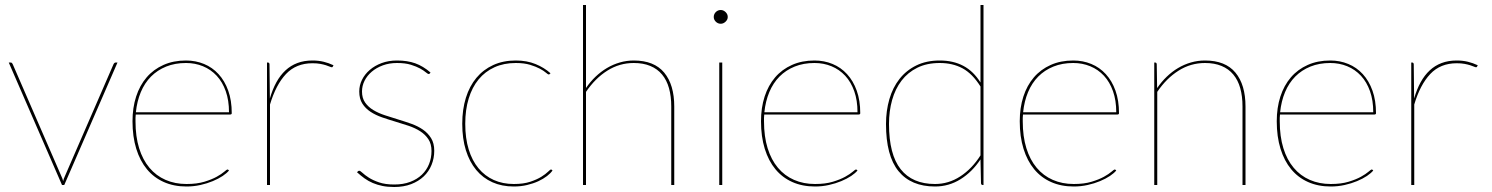

<svg xmlns="http://www.w3.org/2000/svg" viewBox="-20 -740 5969 768"><path d="M15 -490H22Q26 -490 28 -487.8Q30 -485.5 31 -483L226 -34Q228 -29.5 229.8 -25Q231.5 -20.5 232.5 -15.5Q233.5 -20.5 235.2 -25Q237 -29.5 239 -34L434 -483Q437.5 -490 443 -490H450L237 0H228Z M724 -498Q762.5 -498 796 -484.2Q829.5 -470.5 854.2 -443.5Q879 -416.5 893 -377.2Q907 -338 907 -287Q907 -284.5 905.2 -283.2Q903.5 -282 901 -282H523Q522 -275 522 -268.5V-255Q522 -194 536.5 -147.2Q551 -100.5 577.8 -68.8Q604.5 -37 642.2 -20.5Q680 -4 726 -4Q767.5 -4 797.2 -13Q827 -22 846.8 -33Q866.5 -44 876.8 -53Q887 -62 890 -62Q892 -62 894 -60L896 -58Q887.5 -47.5 870.8 -36.2Q854 -25 831.2 -15.5Q808.5 -6 781.5 0Q754.5 6 726 6Q675.5 6 635.5 -11.8Q595.5 -29.5 567.8 -63Q540 -96.5 525 -145Q510 -193.5 510 -255Q510 -309 524.5 -353.8Q539 -398.5 566.5 -430.5Q594 -462.5 633.8 -480.2Q673.5 -498 724 -498ZM724 -488Q680 -488 644.8 -473.8Q609.5 -459.5 584 -433.8Q558.5 -408 543.2 -371.5Q528 -335 523.5 -291H896Q896 -338.5 883 -375.2Q870 -412 846.8 -437Q823.5 -462 792 -475Q760.5 -488 724 -488Z M1048 0V-490H1051Q1058 -490 1058 -482L1059.5 -346Q1070 -382.5 1085.5 -410.8Q1101 -439 1122 -458.5Q1143 -478 1169.8 -488Q1196.5 -498 1230 -498Q1254 -498 1274.5 -493Q1295 -488 1314 -479L1312 -475Q1311 -473.5 1310.2 -472.2Q1309.5 -471 1307 -471Q1304.5 -471 1298.8 -473.5Q1293 -476 1283.8 -479Q1274.5 -482 1261.2 -484.5Q1248 -487 1230 -487Q1164.5 -487 1124 -444Q1083.5 -401 1060 -322V0Z M1700 -447Q1698 -444 1695 -444Q1691 -444 1683.2 -450.8Q1675.5 -457.5 1660.8 -465.8Q1646 -474 1623.5 -481Q1601 -488 1568 -488Q1537 -488 1511.2 -478.5Q1485.5 -469 1467 -453.2Q1448.5 -437.5 1438.2 -417Q1428 -396.5 1428 -374Q1428 -347.5 1440.5 -329.8Q1453 -312 1473.2 -299.8Q1493.5 -287.5 1519.5 -279Q1545.5 -270.5 1572.5 -262.2Q1599.5 -254 1625.5 -244.8Q1651.5 -235.5 1671.8 -221.5Q1692 -207.5 1704.5 -187.2Q1717 -167 1717 -137Q1717 -107 1706.2 -80.5Q1695.5 -54 1675 -34.5Q1654.5 -15 1624.8 -3.5Q1595 8 1557 8Q1530.5 8 1509.8 3.8Q1489 -0.5 1471.2 -8Q1453.5 -15.5 1438.2 -26.5Q1423 -37.5 1408 -51L1411 -54Q1412.5 -55.5 1413.5 -56.2Q1414.5 -57 1417 -57Q1421 -57 1430 -48.5Q1439 -40 1455.2 -29.5Q1471.5 -19 1496.2 -10.5Q1521 -2 1557 -2Q1593 -2 1620.8 -12.5Q1648.5 -23 1667.5 -41.2Q1686.5 -59.5 1696.2 -83.8Q1706 -108 1706 -136Q1706 -164.5 1693.5 -183.2Q1681 -202 1660.8 -215Q1640.5 -228 1614.5 -236.8Q1588.5 -245.5 1561.5 -253.5Q1534.5 -261.5 1508.5 -270.5Q1482.5 -279.5 1462.2 -292.8Q1442 -306 1429.5 -325.5Q1417 -345 1417 -374Q1417 -398.5 1428 -420.8Q1439 -443 1459 -460.2Q1479 -477.5 1506.8 -487.8Q1534.5 -498 1568 -498Q1609.5 -498 1641 -486.8Q1672.5 -475.5 1702 -450Z M2179 -444Q2177 -442 2175 -442Q2172 -442 2163.8 -449.2Q2155.5 -456.5 2139.8 -465Q2124 -473.5 2100.2 -480.8Q2076.5 -488 2043 -488Q1995.5 -488 1958 -471Q1920.5 -454 1894.5 -422.5Q1868.5 -391 1854.8 -346Q1841 -301 1841 -245Q1841 -187 1854.8 -142.2Q1868.5 -97.5 1894 -66.8Q1919.5 -36 1955.2 -20Q1991 -4 2035 -4Q2074 -4 2101 -13Q2128 -22 2145.5 -33Q2163 -44 2172 -53Q2181 -62 2184 -62Q2186 -62 2188 -60L2190 -58Q2182.5 -47 2168 -35.8Q2153.5 -24.5 2133.5 -15.2Q2113.5 -6 2088.5 0Q2063.5 6 2035 6Q1987.5 6 1949.5 -11Q1911.5 -28 1884.8 -60.2Q1858 -92.5 1843.5 -139Q1829 -185.5 1829 -245Q1829 -302 1843.5 -348.8Q1858 -395.5 1885.5 -428.5Q1913 -461.5 1952.8 -479.8Q1992.5 -498 2043 -498Q2087.5 -498 2122.2 -483.8Q2157 -469.5 2182 -447Z M2312 0V-720H2324V-388Q2341 -413 2362.2 -433.2Q2383.5 -453.5 2408 -468Q2432.5 -482.5 2459.5 -490.2Q2486.5 -498 2515 -498Q2596.5 -498 2636.8 -449.5Q2677 -401 2677 -314V0H2665V-314Q2665 -355 2656 -387.2Q2647 -419.5 2628.2 -442Q2609.5 -464.5 2581.2 -476.2Q2553 -488 2515 -488Q2457.5 -488 2409 -457.2Q2360.5 -426.5 2324 -372.5V0Z M2869 -490V0H2857V-490ZM2891 -672Q2891 -661.5 2882.2 -653.2Q2873.5 -645 2863 -645Q2851.5 -645 2843.2 -653.2Q2835 -661.5 2835 -672Q2835 -683.5 2843.2 -691.8Q2851.5 -700 2863 -700Q2873.5 -700 2882.2 -691.8Q2891 -683.5 2891 -672Z M3238 -498Q3276.5 -498 3310 -484.2Q3343.5 -470.5 3368.2 -443.5Q3393 -416.5 3407 -377.2Q3421 -338 3421 -287Q3421 -284.5 3419.2 -283.2Q3417.5 -282 3415 -282H3037Q3036 -275 3036 -268.5V-255Q3036 -194 3050.5 -147.2Q3065 -100.5 3091.8 -68.8Q3118.5 -37 3156.2 -20.5Q3194 -4 3240 -4Q3281.5 -4 3311.2 -13Q3341 -22 3360.8 -33Q3380.5 -44 3390.8 -53Q3401 -62 3404 -62Q3406 -62 3408 -60L3410 -58Q3401.5 -47.5 3384.8 -36.2Q3368 -25 3345.2 -15.5Q3322.5 -6 3295.5 0Q3268.5 6 3240 6Q3189.5 6 3149.5 -11.8Q3109.5 -29.5 3081.8 -63Q3054 -96.5 3039 -145Q3024 -193.5 3024 -255Q3024 -309 3038.5 -353.8Q3053 -398.5 3080.5 -430.5Q3108 -462.5 3147.8 -480.2Q3187.5 -498 3238 -498ZM3238 -488Q3194 -488 3158.8 -473.8Q3123.5 -459.5 3098 -433.8Q3072.5 -408 3057.2 -371.5Q3042 -335 3037.5 -291H3410Q3410 -338.5 3397 -375.2Q3384 -412 3360.8 -437Q3337.5 -462 3306 -475Q3274.5 -488 3238 -488Z M3911 0Q3904 0 3904 -8L3902 -102.5Q3869 -52.5 3822.2 -23.2Q3775.5 6 3720 6Q3624.5 6 3574.2 -55.2Q3524 -116.5 3524 -244Q3524 -297 3537.5 -343.5Q3551 -390 3578 -424.2Q3605 -458.5 3645.2 -478.2Q3685.5 -498 3739 -498Q3793 -498 3833.5 -476.5Q3874 -455 3902 -410V-720H3914V0ZM3720 -4Q3774.5 -4 3821.2 -34.5Q3868 -65 3902 -118.5V-394Q3869.5 -445.5 3830 -466.8Q3790.5 -488 3739 -488Q3687.5 -488 3649.5 -469.2Q3611.5 -450.5 3586.2 -417.5Q3561 -384.5 3548.5 -340Q3536 -295.5 3536 -244Q3536 -122 3582.8 -63Q3629.5 -4 3720 -4Z M4273 -498Q4311.5 -498 4345 -484.2Q4378.5 -470.5 4403.2 -443.5Q4428 -416.5 4442 -377.2Q4456 -338 4456 -287Q4456 -284.5 4454.2 -283.2Q4452.5 -282 4450 -282H4072Q4071 -275 4071 -268.5V-255Q4071 -194 4085.5 -147.2Q4100 -100.5 4126.8 -68.8Q4153.5 -37 4191.2 -20.5Q4229 -4 4275 -4Q4316.5 -4 4346.2 -13Q4376 -22 4395.8 -33Q4415.5 -44 4425.8 -53Q4436 -62 4439 -62Q4441 -62 4443 -60L4445 -58Q4436.5 -47.5 4419.8 -36.2Q4403 -25 4380.2 -15.5Q4357.5 -6 4330.5 0Q4303.5 6 4275 6Q4224.5 6 4184.5 -11.8Q4144.5 -29.5 4116.8 -63Q4089 -96.5 4074 -145Q4059 -193.5 4059 -255Q4059 -309 4073.5 -353.8Q4088 -398.5 4115.5 -430.5Q4143 -462.5 4182.8 -480.2Q4222.5 -498 4273 -498ZM4273 -488Q4229 -488 4193.8 -473.8Q4158.5 -459.5 4133 -433.8Q4107.5 -408 4092.2 -371.5Q4077 -335 4072.5 -291H4445Q4445 -338.5 4432 -375.2Q4419 -412 4395.8 -437Q4372.5 -462 4341 -475Q4309.5 -488 4273 -488Z M4597 0V-490H4600Q4607 -490 4607 -482L4608.5 -387.5Q4625.5 -412.5 4646.8 -433Q4668 -453.5 4692.5 -468Q4717 -482.5 4744 -490.2Q4771 -498 4800 -498Q4881.5 -498 4921.8 -449.5Q4962 -401 4962 -314V0H4950V-314Q4950 -355 4941 -387.2Q4932 -419.5 4913.2 -442Q4894.5 -464.5 4866.2 -476.2Q4838 -488 4800 -488Q4742.5 -488 4694 -457.2Q4645.5 -426.5 4609 -372.5V0Z M5301 -498Q5339.5 -498 5373 -484.2Q5406.5 -470.5 5431.2 -443.5Q5456 -416.5 5470 -377.2Q5484 -338 5484 -287Q5484 -284.5 5482.2 -283.2Q5480.5 -282 5478 -282H5100Q5099 -275 5099 -268.5V-255Q5099 -194 5113.5 -147.2Q5128 -100.5 5154.8 -68.8Q5181.5 -37 5219.2 -20.5Q5257 -4 5303 -4Q5344.5 -4 5374.2 -13Q5404 -22 5423.8 -33Q5443.5 -44 5453.8 -53Q5464 -62 5467 -62Q5469 -62 5471 -60L5473 -58Q5464.5 -47.5 5447.8 -36.2Q5431 -25 5408.2 -15.5Q5385.5 -6 5358.5 0Q5331.5 6 5303 6Q5252.5 6 5212.5 -11.8Q5172.5 -29.5 5144.8 -63Q5117 -96.5 5102 -145Q5087 -193.5 5087 -255Q5087 -309 5101.5 -353.8Q5116 -398.5 5143.5 -430.5Q5171 -462.5 5210.8 -480.2Q5250.5 -498 5301 -498ZM5301 -488Q5257 -488 5221.8 -473.8Q5186.5 -459.5 5161 -433.8Q5135.5 -408 5120.2 -371.5Q5105 -335 5100.5 -291H5473Q5473 -338.5 5460 -375.2Q5447 -412 5423.8 -437Q5400.5 -462 5369 -475Q5337.5 -488 5301 -488Z M5625 0V-490H5628Q5635 -490 5635 -482L5636.5 -346Q5647 -382.5 5662.5 -410.8Q5678 -439 5699 -458.5Q5720 -478 5746.8 -488Q5773.5 -498 5807 -498Q5831 -498 5851.5 -493Q5872 -488 5891 -479L5889 -475Q5888 -473.5 5887.2 -472.2Q5886.5 -471 5884 -471Q5881.5 -471 5875.8 -473.5Q5870 -476 5860.8 -479Q5851.5 -482 5838.2 -484.5Q5825 -487 5807 -487Q5741.5 -487 5701 -444Q5660.5 -401 5637 -322V0Z"/></svg>

Font: Lato TR Hairline
Style: Regular
Weight: 250
Designer: Lukasz Dziedzic
Foundry: Lukasz Dziedzic
Version: Version 1.104 2013